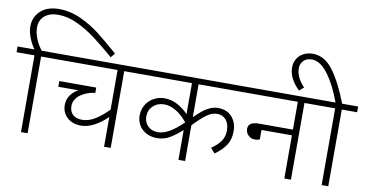

<svg xmlns="http://www.w3.org/2000/svg" viewBox="-107 -1211 2794 1454"><g transform="rotate(10 1289.5 -484.0)"><path d="M100 -801Q100 -761 118 -716Q136 -671 166 -634H287V-590H169V0H118V-590H-20V-634H110Q83 -672 66 -716Q49 -760 49 -801Q49 -874 100.5 -921Q152 -968 242 -968Q327 -968 409 -930.5Q491 -893 557.5 -841.5Q624 -790 716 -709L689 -676Q596 -756 528 -806.5Q460 -857 386.5 -890.5Q313 -924 241 -924Q178 -924 139 -891.5Q100 -859 100 -801Z M926 -590H808V0H757V-229Q711 -183 658.5 -155Q606 -127 557 -127Q490 -127 449.5 -164.5Q409 -202 409 -260Q409 -302 431 -334Q453 -366 491 -387H337V-431H621V-390Q556 -383 508 -348Q460 -313 460 -260Q460 -220 484.5 -196Q509 -172 556 -172Q608 -172 657.5 -203Q707 -234 757 -285V-590H267V-634H926Z M1380 -590V-337Q1415 -371 1438.5 -390.5Q1462 -410 1493 -424.5Q1524 -439 1558 -439Q1626 -439 1664.5 -395.5Q1703 -352 1703 -284Q1703 -223 1674.5 -179Q1646 -135 1590 -95L1556 -133Q1604 -165 1628 -200Q1652 -235 1652 -281Q1652 -334 1626.5 -364Q1601 -394 1559 -394Q1517 -394 1476 -363.5Q1435 -333 1380 -275V0H1329V-229Q1280 -185 1236 -159.5Q1192 -134 1140 -134Q1090 -134 1054 -154.5Q1018 -175 999.5 -208Q981 -241 981 -279Q981 -326 1003.5 -363Q1026 -400 1064 -420.5Q1102 -441 1145 -441Q1198 -441 1244.5 -416Q1291 -391 1329 -352V-590H906V-634H1754V-590ZM1329 -287V-290Q1241 -395 1151 -395Q1100 -395 1066 -363Q1032 -331 1032 -282Q1032 -237 1061.5 -208Q1091 -179 1139 -179Q1219 -179 1329 -287Z M2312 -590H2194V0H2143V-332H1909V-259Q1892 -252 1874 -252Q1842 -252 1821 -272.5Q1800 -293 1800 -323Q1800 -376 1882 -376H2143V-590H1734V-634H2312Z M2599 -590H2481V0H2430V-590H2292V-634H2425Q2379 -761 2318.5 -842.5Q2258 -924 2194 -924Q2152 -924 2129 -900.5Q2106 -877 2106 -840Q2106 -802 2126 -765.5Q2146 -729 2171 -705L2137 -675Q2103 -707 2079 -749Q2055 -791 2055 -840Q2055 -874 2071.5 -903.5Q2088 -933 2119.5 -950.5Q2151 -968 2193 -968Q2284 -968 2350.5 -878Q2417 -788 2476 -634H2599Z"/></g></svg>

Font: Martel Sans ExtraLight
Style: Regular
Weight: 275
Designer: Dan Reynolds and Mathieu Réguer
Foundry: Dan Reynolds and Mathieu Réguer
Version: Version 1.002; ttfautohint (v1.1) -l 5 -r 5 -G 72 -x 0 -D la